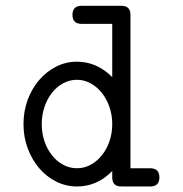

<svg xmlns="http://www.w3.org/2000/svg" viewBox="-20 -638 642 674"><path d="M266.6 -554.2Q234.4 -554.2 234.4 -585.9Q234.4 -617.7 266.6 -617.7H405.8Q438 -617.7 438 -585.9V-47.4H507.3Q539.6 -47.4 539.6 -15.1Q539.6 16.6 507.3 16.6H412.6Q411.6 16.6 410.9 16.4Q410.2 16.1 409.2 16.1Q408.7 16.6 405.8 16.6Q374 16.6 374 -15.1V-37.6Q321.3 16.6 250 16.6Q211.9 16.6 178 -0.2Q144 -17.1 118.4 -46.6Q92.8 -76.2 77.6 -116.2Q62.5 -156.2 62.5 -202.6Q62.5 -247.6 77.1 -287.4Q91.8 -327.1 117.4 -356.9Q143.1 -386.7 177 -404.1Q210.9 -421.4 250 -421.4Q320.3 -421.4 374 -367.2V-554.2ZM250 -357.9Q224.1 -357.9 201.4 -345.5Q178.7 -333 162.1 -311.8Q145.5 -290.5 136 -262.2Q126.5 -233.9 126.5 -202.6Q126.5 -170.4 136 -142.3Q145.5 -114.3 162.4 -93Q179.2 -71.8 201.7 -59.6Q224.1 -47.4 250 -47.4Q275.9 -47.4 298.6 -59.8Q321.3 -72.3 338.1 -93.5Q355 -114.7 364.5 -142.8Q374 -170.9 374 -202.6Q374 -233.9 364.3 -262.2Q354.5 -290.5 337.6 -311.8Q320.8 -333 298.1 -345.5Q275.4 -357.9 250 -357.9Z"/></svg>

Font: Erica Type
Style: Regular
Weight: 400
Designer: Peter Wiegel
Foundry: Peter Wiegel
Version: Version 1.000 2010 initial release